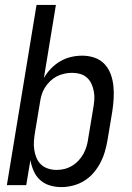

<svg xmlns="http://www.w3.org/2000/svg" viewBox="-20 -755 540 783"><path d="M230 8Q205 8 182.5 1Q160 -6 143.5 -21Q127 -36 117.5 -57.5Q108 -79 104 -102L87 0H8L129 -735H208L159 -437Q171 -458 188 -475.5Q205 -493 225.5 -505Q246 -517 269 -522.5Q292 -528 315 -528Q341 -528 365 -520Q389 -512 406 -494Q423 -476 431.5 -452.5Q440 -429 442.5 -404Q445 -379 443.5 -353Q442 -327 438 -301L418 -181Q414 -158 407 -134.5Q400 -111 388.5 -89.5Q377 -68 360.5 -49Q344 -30 322.5 -17Q301 -4 277 2Q253 8 230 8ZM211 -62Q227 -62 243 -66Q259 -70 274 -79Q289 -88 301 -101Q313 -114 321 -129Q329 -144 333.5 -160Q338 -176 340 -192L360 -312Q363 -329 364.5 -346.5Q366 -364 363 -380.5Q360 -397 353.5 -412Q347 -427 335 -438Q323 -449 307 -453.5Q291 -458 274 -458Q258 -458 242 -454.5Q226 -451 211.5 -443.5Q197 -436 184.5 -424Q172 -412 163 -397.5Q154 -383 149.5 -367.5Q145 -352 143 -337L123 -217Q120 -199 118.5 -181Q117 -163 119.5 -145.5Q122 -128 128.5 -112Q135 -96 147 -84.5Q159 -73 176 -67.5Q193 -62 211 -62Z"/></svg>

Font: Iosevka Web
Style: Italic
Weight: 400
Italic angle: -9°
Monospace: yes
Designer: Belleve Invis
Foundry: Belleve Invis
Version: Version 28.0.3; ttfautohint (v1.8.3)